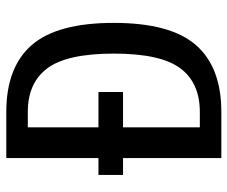

<svg xmlns="http://www.w3.org/2000/svg" viewBox="-78 -662 740 625"><g transform="rotate(-90 292.5 -350.0)"><path d="M90 0V-320H35V-400H90V-700H240Q386 -700 458 -617Q530 -534 530 -350Q530 -166 458 -83Q386 0 240 0ZM190 -70H240Q335 -70 382.5 -134Q430 -198 430 -350Q430 -502 382.5 -566Q335 -630 240 -630H190V-400H305V-320H190Z"/></g></svg>

Font: Scada
Style: Regular
Weight: 400
Designer: Jovanny Lemonad
Foundry: Jovanny Lemonad
Version: Version 4.100;PS 004.100;hotconv 1.0.88;makeotf.lib2.5.64775